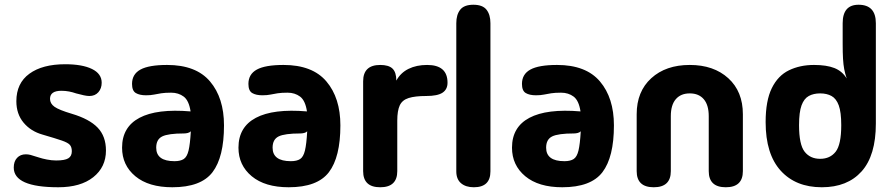

<svg xmlns="http://www.w3.org/2000/svg" viewBox="-20 -782 3775 810"><path d="M226 8Q38 8 38 -75Q38 -101 52 -116Q66 -131 89 -131Q99 -131 108.5 -128.5Q118 -126 146 -117Q158 -113 178 -109Q198 -105 217 -105Q253 -105 268 -114Q283 -123 283 -144Q283 -161 275 -170.5Q267 -180 241 -189Q215 -198 160 -214Q110 -228 79.5 -264.5Q49 -301 49 -355Q49 -431 104 -471Q159 -511 255 -511Q327 -511 368 -491Q409 -471 409 -433Q409 -409 395 -393Q381 -377 357 -377Q347 -377 333.5 -380Q320 -383 301 -388Q287 -393 271.5 -396Q256 -399 239 -399Q191 -399 191 -365Q191 -345 210 -331.5Q229 -318 283 -302Q357 -280 392 -243.5Q427 -207 427 -147Q427 -77 373.5 -34.5Q320 8 226 8Z M707 8Q607 8 551 -38.5Q495 -85 495 -159Q495 -246 568.5 -285Q642 -324 784 -312Q777 -358 755 -374.5Q733 -391 702 -391Q677 -391 660.5 -388.5Q644 -386 630 -383Q616 -380 596 -380Q569 -380 553 -389.5Q537 -399 537 -428Q537 -469 572.5 -488.5Q608 -508 685 -508Q807 -508 866 -438.5Q925 -369 925 -253Q925 -119 876.5 -55.5Q828 8 707 8ZM639 -159Q639 -102 716 -102Q741 -102 755 -111Q769 -120 775.5 -147Q782 -174 785 -228Q780 -223 772 -221Q764 -219 756 -219Q690 -219 664.5 -206.5Q639 -194 639 -159Z M1198 8Q1098 8 1042 -38.5Q986 -85 986 -159Q986 -246 1059.5 -285Q1133 -324 1275 -312Q1268 -358 1246 -374.5Q1224 -391 1193 -391Q1168 -391 1151.5 -388.5Q1135 -386 1121 -383Q1107 -380 1087 -380Q1060 -380 1044 -389.5Q1028 -399 1028 -428Q1028 -469 1063.5 -488.5Q1099 -508 1176 -508Q1298 -508 1357 -438.5Q1416 -369 1416 -253Q1416 -119 1367.5 -55.5Q1319 8 1198 8ZM1130 -159Q1130 -102 1207 -102Q1232 -102 1246 -111Q1260 -120 1266.5 -147Q1273 -174 1276 -228Q1271 -223 1263 -221Q1255 -219 1247 -219Q1181 -219 1155.5 -206.5Q1130 -194 1130 -159Z M1584 8Q1512 8 1512 -60V-439Q1512 -508 1584 -508Q1620 -508 1636 -492.5Q1652 -477 1652 -442Q1670 -475 1703.5 -491.5Q1737 -508 1782 -508Q1868 -508 1868 -433Q1868 -405 1847 -391Q1826 -377 1778 -377Q1731 -377 1704 -368.5Q1677 -360 1666.5 -337.5Q1656 -315 1656 -273V-60Q1656 8 1584 8Z M2049 -59Q2049 8 1979 8Q1945 8 1925 -9Q1905 -26 1905 -59V-684Q1905 -720 1921.5 -741Q1938 -762 1977 -762Q2016 -762 2032.5 -741Q2049 -720 2049 -684Z M2352 8Q2252 8 2196 -38.5Q2140 -85 2140 -159Q2140 -246 2213.5 -285Q2287 -324 2429 -312Q2422 -358 2400 -374.5Q2378 -391 2347 -391Q2322 -391 2305.5 -388.5Q2289 -386 2275 -383Q2261 -380 2241 -380Q2214 -380 2198 -389.5Q2182 -399 2182 -428Q2182 -469 2217.5 -488.5Q2253 -508 2330 -508Q2452 -508 2511 -438.5Q2570 -369 2570 -253Q2570 -119 2521.5 -55.5Q2473 8 2352 8ZM2284 -159Q2284 -102 2361 -102Q2386 -102 2400 -111Q2414 -120 2420.5 -147Q2427 -174 2430 -228Q2425 -223 2417 -221Q2409 -219 2401 -219Q2335 -219 2309.5 -206.5Q2284 -194 2284 -159Z M2738 8Q2666 8 2666 -60V-300Q2666 -396 2727.5 -452Q2789 -508 2890 -508Q2991 -508 3052.5 -452Q3114 -396 3114 -300V-60Q3114 8 3042 8Q2970 8 2970 -60V-292Q2970 -339 2949 -363.5Q2928 -388 2890 -388Q2852 -388 2831 -363.5Q2810 -339 2810 -292V-60Q2810 8 2738 8Z M3447 8Q3337 8 3273.5 -62Q3210 -132 3210 -267Q3210 -357 3236 -410Q3262 -463 3308.5 -485.5Q3355 -508 3414 -508Q3467 -508 3500 -495Q3533 -482 3552 -451Q3545 -472 3541.5 -490.5Q3538 -509 3536.5 -534Q3535 -559 3535 -598V-684Q3535 -762 3602 -762Q3675 -762 3675 -684V-261Q3675 -126 3615 -59Q3555 8 3447 8ZM3440 -112Q3482 -112 3505.5 -142Q3529 -172 3529 -254Q3529 -309 3518.5 -337.5Q3508 -366 3488 -377Q3468 -388 3440 -388Q3412 -388 3392 -377Q3372 -366 3361.5 -337.5Q3351 -309 3351 -254Q3351 -172 3374.5 -142Q3398 -112 3440 -112Z"/></svg>

Font: Madimi One
Style: Regular
Weight: 400
Designer: Taurai Valerie Mtake, Mirko Velimirovic
Foundry: TaVaTake
Version: Version 1.000; ttfautohint (v1.8.4.7-5d5b)